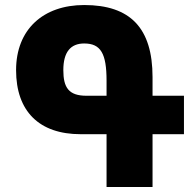

<svg xmlns="http://www.w3.org/2000/svg" viewBox="-20 -744 773 764"><path d="M587 0V-210H712V-363H587V-437C587 -633 498 -724 315 -724C152 -724 44 -627 44 -465C44 -301 136 -210 301 -210H404V0ZM324 -363C253 -363 232 -396 232 -465C232 -537 261 -571 315 -571C381 -571 404 -531 404 -423V-363Z"/></svg>

Font: Noto Sans Armenian SemiCondensed Black
Style: Regular
Weight: 900
Width: 4
Designer: Monotype Design Team
Foundry: Monotype Imaging Inc.
Version: Version 2.008